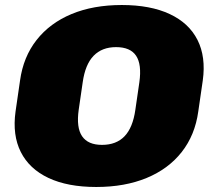

<svg xmlns="http://www.w3.org/2000/svg" viewBox="-20 -733 848 766"><path d="M364 13Q250 13 173.5 -23Q97 -59 63 -126.5Q29 -194 42 -288L60 -412Q73 -506 126 -573.5Q179 -641 265.5 -677Q352 -713 466 -713Q580 -713 657 -677Q734 -641 768 -573.5Q802 -506 789 -412L771 -288Q758 -194 705 -126.5Q652 -59 565 -23Q478 13 364 13ZM387 -155Q444 -155 477 -189.5Q510 -224 520 -295L536 -405Q546 -476 523 -510.5Q500 -545 443 -545Q387 -545 353.5 -510.5Q320 -476 310 -405L294 -295Q284 -224 307.5 -189.5Q331 -155 387 -155Z"/></svg>

Font: Pathway Extreme 8pt Thin 12pt Black
Style: Italic
Weight: 900
Italic angle: -8°
Version: Version 1.001;gftools[0.9.26]